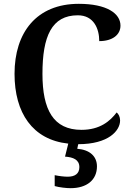

<svg xmlns="http://www.w3.org/2000/svg" viewBox="-20 -744 688 1004"><path d="M349 240C434 240 487 197 487 126C487 73 449 39 384 34L389 10C548 10 608 -61 608 -114C608 -133 600 -148 590 -156C556 -111 503 -65 406 -65C259 -65 202 -170 202 -358C202 -554 250 -664 387 -664C471 -664 499 -593 499 -529C568 -529 610 -562 610 -610C610 -674 538 -724 392 -724C171 -724 56 -574 56 -358C56 -154 150 -13 337 7L320 75C363 78 395 91 395 130C395 164 372 180 334 180C316 180 290 177 266 172V229C290 236 328 240 349 240Z"/></svg>

Font: Noto Serif SemiBold
Style: Regular
Weight: 600
Designer: Monotype Design Team
Foundry: Monotype Imaging Inc.
Version: Version 2.013